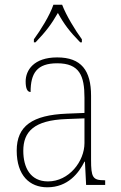

<svg xmlns="http://www.w3.org/2000/svg" viewBox="-20 -786 514 816"><path d="M124 -619V-606H131C175 -652 198 -682 226 -731C253 -682 276 -652 321 -606H328V-619C300 -657 261 -721 244 -766H207C192 -721 152 -657 124 -619ZM181 10C269 10 315 -51 339 -99H341L346 0H427V-20H422C374 -20 367 -33 367 -107V-379C367 -486 326 -542 223 -542C123 -542 89 -487 89 -440C89 -410 96 -395 110 -395C110 -475 137 -517 223 -517C318 -517 339 -464 339 -371V-306L264 -303C118 -297 51 -251 51 -146C51 -40 106 10 181 10ZM184 -15C109 -15 79 -74 79 -145C79 -226 124 -275 262 -280L339 -283V-178C339 -100 273 -15 184 -15Z"/></svg>

Font: Noto Serif Armenian SemiCondensed Thin
Style: Regular
Weight: 100
Width: 4
Designer: Monotype Design Team
Foundry: Monotype Imaging Inc.
Version: Version 2.008